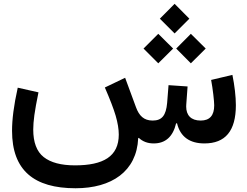

<svg xmlns="http://www.w3.org/2000/svg" viewBox="-20 -750 1292 1004"><path d="M783.7 0C845.2 0 884.3 -35.2 900.9 -105H905.8C922.9 -34.2 972.7 0 1048.8 0C1158.2 0 1213.4 -64.9 1213.4 -200.2C1213.4 -244.6 1206.5 -303.7 1195.3 -358.4L1084 -332C1092.8 -285.6 1100.1 -221.2 1100.1 -199.2C1100.1 -146 1076.7 -119.6 1029.3 -119.6C978.5 -119.6 953.6 -147.5 953.6 -192.9C953.6 -196.3 953.6 -200.2 954.1 -204.6L960.9 -297.9L861.3 -304.7L854 -211.9C848.1 -146 826.7 -119.6 778.3 -119.6C731.9 -119.6 707.5 -145 691.4 -188.5L634.3 -343.3L528.3 -292.5C555.2 -230.5 574.2 -181.2 585 -144.5C595.7 -107.4 601.1 -74.7 601.1 -46.4C601.1 68.4 520 114.7 372.1 114.7C299.3 114.7 245.1 100.1 208.5 71.3C171.9 42.5 153.8 -5.9 153.8 -72.8C153.8 -93.8 155.8 -119.1 159.7 -147.9C163.6 -176.8 170.9 -216.8 181.2 -267.1L72.8 -291.5C51.8 -197.3 43 -125 43 -65.9C43 141.1 158.2 234.4 375 234.4C564 234.4 694.8 146 702.6 -26.9L705.6 -29.3C726.1 -9.8 752 0 783.7 0ZM893.1 -575.2 970.2 -652.3 893.1 -730 815.9 -652.3ZM978 -418.9 1055.7 -496.1 978 -573.2 901.4 -496.1ZM807.6 -418.9 885.3 -496.1 807.6 -573.2 730.5 -496.1Z"/></svg>

Font: Estedad SemiBold
Style: Regular
Weight: 600
Designer: Amin Abedi
Version: Version 7.3